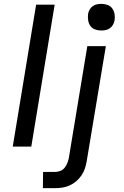

<svg xmlns="http://www.w3.org/2000/svg" viewBox="-20 -759 640 994"><path d="M46 0 167 -735H263L142 0ZM202 215 203 131H266Q279 131 292 126Q305 121 314 110Q323 99 328 86.5Q333 74 336 61L432 -520H528L429 75Q426 93 420 112Q414 131 402.5 148Q391 165 375.5 178.5Q360 192 341.5 200.5Q323 209 304 212Q285 215 266 215ZM504 -601Q488 -601 472.5 -606.5Q457 -612 448 -624.5Q439 -637 436.5 -653.5Q434 -670 436 -687Q438 -698 444 -709Q450 -720 460 -727Q470 -734 481.5 -736.5Q493 -739 505 -739Q521 -739 536.5 -733.5Q552 -728 561 -715.5Q570 -703 573 -686.5Q576 -670 573 -653Q571 -642 565 -631Q559 -620 549 -613Q539 -606 527.5 -603.5Q516 -601 504 -601Z"/></svg>

Font: Iosevka Aile Medium
Style: Italic
Weight: 500
Italic angle: -9°
Designer: Belleve Invis
Foundry: Belleve Invis
Version: Version 31.1.0; ttfautohint (v1.8.4)